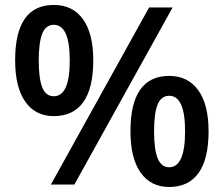

<svg xmlns="http://www.w3.org/2000/svg" viewBox="-20 -744 902 774"><path d="M136.2 -500Q136.2 -427.2 150.4 -391.6Q164.6 -356 196.8 -356Q261.2 -356 261.2 -500Q261.2 -644 196.8 -644Q164.6 -644 150.4 -608.4Q136.2 -572.8 136.2 -500ZM356 -501Q356 -388.7 315.7 -332.3Q275.4 -275.9 196.8 -275.9Q122.6 -275.9 81.8 -334.2Q41 -392.6 41 -501Q41 -724.1 196.8 -724.1Q273.4 -724.1 314.7 -666.3Q356 -608.4 356 -501ZM601.1 -214.8Q601.1 -142.1 615.5 -106Q629.9 -69.8 662.1 -69.8Q726.1 -69.8 726.1 -214.8Q726.1 -357.9 662.1 -357.9Q629.9 -357.9 615.5 -322.8Q601.1 -287.6 601.1 -214.8ZM820.8 -214.8Q820.8 -102.5 780.3 -46.4Q739.7 9.8 662.1 9.8Q587.9 9.8 546.9 -48.1Q505.9 -106 505.9 -214.8Q505.9 -438 662.1 -438Q737.3 -438 779.1 -380.4Q820.8 -322.8 820.8 -214.8ZM675.8 -713.9 279.8 0H185.1L581.1 -713.9Z"/></svg>

Font: TypoPRO Open Sans
Style: Regular
Weight: 600
Foundry: Ascender Corporation
Version: Version 1.10